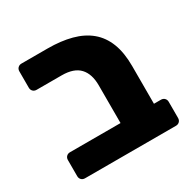

<svg xmlns="http://www.w3.org/2000/svg" viewBox="-132 -704 837 836"><g transform="rotate(-30 287.0 -285.5)"><path d="M66 0Q55 0 48 -7Q41 -14 41 -25V-106Q41 -117 48 -124Q55 -131 66 -131H320V-321Q320 -378 291.5 -408.5Q263 -439 202 -439H76Q65 -439 58 -446Q51 -453 51 -464V-546Q51 -557 58 -564Q65 -571 76 -571H207Q274 -571 326.5 -557Q379 -543 415 -513Q451 -483 469.5 -435.5Q488 -388 488 -321V-131H523Q534 -131 541 -124Q548 -117 548 -106V-25Q548 -14 541 -7Q534 0 523 0Z"/></g></svg>

Font: Fz Rubik
Style: Bold
Weight: 700
Designer: Hubert and Fischer
Foundry: Hubert and Fischer
Version: Vit hóa bi FontZin.com